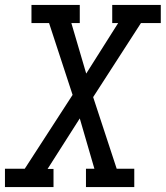

<svg xmlns="http://www.w3.org/2000/svg" viewBox="-30 -755 669 775"><path d="M186 0H-10V-74H70L263 -372L168 -662H97V-735H292V-662H258L318 -458L447 -662H423V-735H619V-662H539L346 -363L441 -74H512V0H317V-74H351L292 -277L162 -73H186Z"/></svg>

Font: Iosevka HT Extended
Style: Italic
Weight: 400
Width: 7
Italic angle: -9°
Monospace: yes
Designer: Belleve Invis
Foundry: Belleve Invis
Version: Version 32.3.0; ttfautohint (v1.8.4)